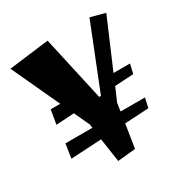

<svg xmlns="http://www.w3.org/2000/svg" viewBox="-133 -634 712 747"><g transform="rotate(-30 222.5 -260.5)"><path d="M182.6 -532.2 247.1 -242.2H254.9L369.1 -529.3L434.6 -511.7L341.8 -294.9H416L406.2 -252.9L322.3 -248L295.9 -187.5L291 -151.4H400.4L390.6 -108.4L283.2 -102.5L266.6 2.9L186.5 10.7L170.9 -95.7L33.2 -87.9L43 -151.4H164.1L162.1 -167L129.9 -236.3L48.8 -231.4L59.6 -294.9H102.5L2.9 -509.8Z"/></g></svg>

Font: Ravi Prakash
Style: Regular
Weight: 400
Designer: Appaji Ambarisha Darbha
Version: Version 1.0.4; ttfautohint (v1.2.42-39fb)